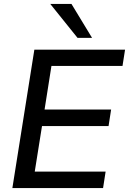

<svg xmlns="http://www.w3.org/2000/svg" viewBox="-20 -958 657 978"><path d="M43 0 155 -705H617L604 -622H242L207 -400H546L533 -316H194L157 -84H518L505 0ZM375 -765 236 -938H344L449 -765Z"/></svg>

Font: Mulish SemiBold
Style: Italic
Weight: 600
Italic angle: -9°
Designer: Vernon Adams
Foundry: Vernon Adams
Version: Version 3.603; ttfautohint (v1.8.3)